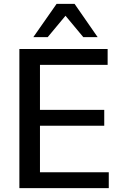

<svg xmlns="http://www.w3.org/2000/svg" viewBox="-20 -972 633 992"><path d="M80.1 -718.8H536.1V-636.7H186.5V-404.3H518.6V-322.3H186.5V-82H542V0H80.1ZM152.3 -780.3 272.5 -952.1H365.2L484.4 -780.3H410.2L318.4 -890.6L226.6 -780.3Z"/></svg>

Font: Min Sans Medium
Style: Regular
Weight: 500
Designer: Jinseong-Kim, NotoSansCJK, Nunito
Foundry: Jinseong-Kim
Version: Version 1.400;Glyphs 3.1.2 (3151)